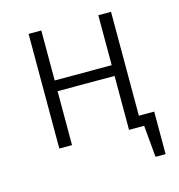

<svg xmlns="http://www.w3.org/2000/svg" viewBox="-101 -612 790 846"><g transform="rotate(-15 294.0 -189.0)"><path d="M551 -49V145H505L492 0H423V-246H163V0H105V-523H163V-295H423V-523H481V-49Z"/></g></svg>

Font: Fira Sans Light
Style: Regular
Weight: 300
Designer: bBox Type GmbH & Carrois Corporate GbR & Edenspiekermann AG
Foundry: bBox Type GmbH & Carrois Corporate GbR & Edenspiekermann AG
Version: Version 4.301